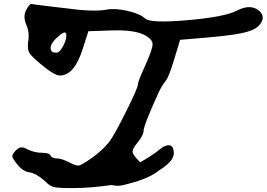

<svg xmlns="http://www.w3.org/2000/svg" viewBox="-20 -939 1367 984"><path d="M1309 -883Q1347 -848 1303 -804Q1278 -781 1218 -769Q1157 -756 1011 -744L903 -735L874 -639Q845 -542 828 -523Q807 -496 793 -465Q716 -296 716 -269Q716 -248 687 -211Q657 -175 659.5 -159.5Q662 -144 693 -113Q694 -112 695.5 -110Q697 -108 698 -107Q762 -143 802 -176Q830 -198 850 -194Q870 -190 871 -155Q871 -144 866 -133Q861 -122 854.5 -114Q848 -106 836 -95.5Q824 -85 817 -80Q810 -75 796 -66Q782 -57 779 -54Q723 -16 609 10Q580 17 553 9Q442 25 353 25Q303 25 279 23Q255 21 240.5 13.5Q226 6 208 -13Q166 -50 131 -56Q97 -59 64 -102Q43 -129 43 -138.5Q43 -148 60 -167Q74 -181 86.5 -183.5Q99 -186 122 -173Q158 -156 195.5 -156Q233 -156 239 -142Q247 -127 272 -127Q297 -127 341 -104Q372 -88 385.5 -91Q399 -94 441 -123Q495 -159 535 -206Q562 -238 624 -363Q687 -488 687 -508Q687 -521 722 -598Q762 -686 762 -712.5Q762 -739 716 -762Q662 -787 549 -783L433 -779L405 -692Q362 -552 287 -552Q258 -552 187 -612Q139 -652 129.5 -669.5Q120 -687 124 -723Q133 -773 114 -814Q97 -856 114 -887.5Q131 -919 141 -919Q143 -919 165 -915Q189 -912 229 -907Q270 -902 306 -898Q458 -877 522 -889Q568 -898 632.5 -883.5Q697 -869 724 -844Q749 -819 940.5 -835.5Q1132 -852 1195 -885Q1265 -921 1309 -883ZM320 -758Q320 -789 281 -754Q231 -712 241 -683Q245 -669 270 -669Q285 -669 302.5 -701Q320 -733 320 -758Z"/></svg>

Font: Beth Ellen
Style: Regular
Weight: 400
Designer: Alyson Diaz
Version: Version 2.000